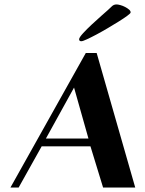

<svg xmlns="http://www.w3.org/2000/svg" viewBox="-20 -846 653 866"><path d="M27 0 367 -607H416L590 0H445L388 -186H168L64 0ZM379 -221 314 -451 187 -221ZM337 -670Q338 -678 355 -696.5Q372 -715 394 -735.5Q416 -756 437 -774.5Q458 -793 467 -801Q476 -809 484.5 -817.5Q493 -826 506 -826Q512 -826 523 -823Q534 -820 544.5 -814.5Q555 -809 562.5 -802.5Q570 -796 569 -789Q568 -785 553 -774Q538 -763 515.5 -749Q493 -735 466 -719Q439 -703 414.5 -690Q390 -677 371.5 -668.5Q353 -660 347 -660Q336 -660 337 -670Z"/></svg>

Font: Gamine
Style: Bold Italic
Weight: 700
Designer: Tapiwanashe Sebastian Garikayi
Version: Version 1.000